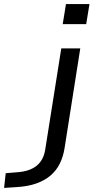

<svg xmlns="http://www.w3.org/2000/svg" viewBox="-161 -727 470 940"><path d="M146 -609 162 -707H277L261 -609ZM-141 193 -133 121 -74 116Q-17 112 17 85.5Q51 59 60 8L139 -490H232L155 -1Q148 42 131 75.5Q114 109 85.5 133Q57 157 16 171.5Q-25 186 -80 189Z"/></svg>

Font: Nunito Sans 10pt Expanded
Style: Italic
Weight: 400
Width: 7
Italic angle: -9°
Designer: Vernon Adams
Foundry: Vernon Adams
Version: Version 3.101;gftools[0.9.27]